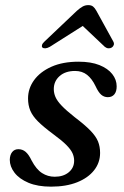

<svg xmlns="http://www.w3.org/2000/svg" viewBox="-20 -705 476 736"><path d="M189.7 -27.5Q223 -27.5 243.6 -44.7Q264.2 -61.9 264.2 -88.8Q264.2 -103.9 257.8 -118Q251.3 -132.2 234 -149.6Q216.6 -167 183 -191.6Q146.6 -218.6 125.7 -239.4Q104.9 -260.2 96.2 -280.9Q87.5 -301.6 87.5 -327.6Q87.5 -365.9 110.7 -397.9Q133.9 -429.8 177.2 -449.2Q220.5 -468.5 281.3 -468.5Q328.7 -468.5 361.2 -455.5Q393.6 -442.4 410.4 -421Q427.2 -399.5 427.2 -374.3Q427.4 -354.4 418.4 -343.4Q409.3 -332.5 393.6 -332.5Q379 -332.5 368.1 -341.8Q357.1 -351.2 346.2 -374.9Q332.6 -403.2 313.8 -418.1Q294.9 -433 267.9 -433Q230.5 -433 208.4 -413.3Q186.2 -393.6 186.2 -363.5Q186.2 -348.1 192.6 -333.2Q199 -318.2 216.3 -300Q233.5 -281.8 266.3 -255.9Q305.3 -226.3 326.5 -204.5Q347.6 -182.7 355.7 -162.9Q363.7 -143 363.7 -118.9Q363.7 -81.5 340.7 -52.3Q317.7 -23 275.5 -6.2Q233.3 10.5 175.6 10.5Q124.6 10.5 89.3 -4.3Q53.9 -19.2 35.7 -42.9Q17.5 -66.6 17.5 -92.5Q17.9 -111.1 26.6 -122.1Q35.4 -133.1 50.3 -133.1Q66.4 -133.1 78.4 -122.8Q90.4 -112.4 101.3 -89.5Q119.2 -55.6 141.2 -41.6Q163.1 -27.5 189.7 -27.5ZM321.8 -621.2H280.6L381.8 -525.5Q388.2 -520.3 395.5 -519.8Q402.7 -519.3 408.7 -523Q414 -526.5 416.1 -532.7Q418.2 -538.9 414 -546.4L349.5 -663.6Q343.7 -674.2 336.9 -679.8Q330.1 -685.4 318.4 -685.4Q306.5 -685.4 296.6 -679.8Q286.6 -674.2 274.7 -663.6L151.2 -546.4Q142.9 -538.9 141.1 -532.7Q139.3 -526.5 142.4 -523Q146.7 -519.3 154.1 -519.8Q161.5 -520.3 170.9 -525.5Z"/></svg>

Font: Fraunces
Style: Italic
Weight: 900
Italic angle: -16°
Version: Version 1.000;[0bf87f6ff]